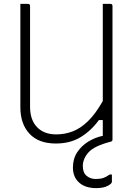

<svg xmlns="http://www.w3.org/2000/svg" viewBox="-20 -720 690 990"><path d="M268 20Q179 20 132 -30.5Q85 -81 85 -167V-700H124Q135 -700 135 -689V-169Q135 -102 171 -64.5Q207 -27 270 -27Q313 -27 353.5 -42Q394 -57 433 -94.5Q472 -132 510 -199V-700H549Q560 -700 560 -689V0Q560 9 549 11Q465 33 436 66Q407 99 407 136Q407 170 426.5 186.5Q446 203 474 203Q497 203 513 197.5Q529 192 545 180H557V217Q557 227 535 238.5Q513 250 476 250Q420 250 388 221.5Q356 193 356 144Q356 98 378.5 64.5Q401 31 435.5 10Q470 -11 507 -19Q509 -19 510 -19V-101H490Q450 -46 396 -13Q342 20 268 20Z"/></svg>

Font: Recursive Sn Lnr St Lt
Style: Regular
Weight: 300
Version: Version 1.079;hotconv 1.0.112;makeotfexe 2.5.65598; ttfautoh